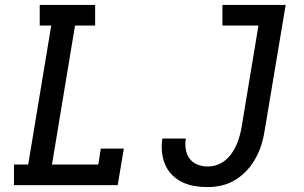

<svg xmlns="http://www.w3.org/2000/svg" viewBox="-20 -755 1240 783"><path d="M37 0V-84H95L189 -651H142V-735H368V-651H286L192 -84H381L391 -149H485L460 0ZM827 8Q799 8 772.5 3.5Q746 -1 722.5 -12.5Q699 -24 681 -42.5Q663 -61 653 -85Q643 -109 640.5 -136Q638 -163 642 -190H738Q734 -169 737.5 -147Q741 -125 753 -108.5Q765 -92 785 -84Q805 -76 827 -76Q846 -76 865 -82.5Q884 -89 899.5 -102Q915 -115 926.5 -132Q938 -149 945.5 -167Q953 -185 958 -203.5Q963 -222 966 -241L1034 -651H887V-735H1145L1060 -227Q1056 -198 1047.5 -169.5Q1039 -141 1024.5 -113.5Q1010 -86 989 -62.5Q968 -39 941.5 -22.5Q915 -6 885.5 1Q856 8 827 8Z"/></svg>

Font: Iosevka Etoile Medium Oblique
Style: Regular
Weight: 500
Italic angle: -9°
Designer: Belleve Invis
Foundry: Belleve Invis
Version: Version 15.5.2; ttfautohint (v1.8.4)